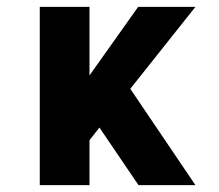

<svg xmlns="http://www.w3.org/2000/svg" viewBox="-20 -540 640 560"><path d="M96 0V-520H241V-320L383 -520H550L360 -281L550 0H384L270 -168L241 -131V0Z"/></svg>

Font: Iosevka SS04 Heavy Extended
Style: Regular
Weight: 900
Width: 7
Monospace: yes
Designer: Belleve Invis
Foundry: Belleve Invis
Version: Version 19.0.0; ttfautohint (v1.8.4)